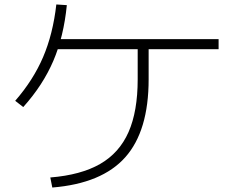

<svg xmlns="http://www.w3.org/2000/svg" viewBox="-20 -808 1040 859"><path d="M205 -14Q342 -25 428 -74.5Q514 -124 555 -217Q596 -310 596 -453V-611H645V-453Q645 -222 540.5 -104.5Q436 13 214 31ZM48 -357Q129 -450 173 -553Q217 -656 232 -788L279 -785Q265 -644 218.5 -535.5Q172 -427 84 -329ZM218 -588V-633H958V-588Z"/></svg>

Font: M PLUS 2 Thin Light
Style: Regular
Weight: 300
Version: Version 1.001